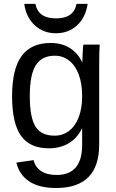

<svg xmlns="http://www.w3.org/2000/svg" viewBox="-20 -757 596 985"><path d="M267.6 207.5Q181.2 207.5 129.9 173.6Q78.6 139.6 64 77.1L152.3 64.5Q161.1 101.1 191.2 120.8Q221.2 140.6 270 140.6Q401.4 140.6 401.4 -13.2V-98.1H400.4Q375.5 -47.4 332 -21.7Q288.6 3.9 230.5 3.9Q133.3 3.9 87.6 -60.5Q42 -125 42 -263.2Q42 -403.3 91.1 -470Q140.1 -536.6 240.2 -536.6Q296.4 -536.6 337.6 -511Q378.9 -485.4 401.4 -438H402.3Q402.3 -452.6 404.3 -488.8Q406.2 -524.9 408.2 -528.3H491.7Q488.8 -502 488.8 -418.9V-15.1Q488.8 207.5 267.6 207.5ZM401.4 -264.2Q401.4 -328.6 383.8 -375.2Q366.2 -421.9 334.2 -446.5Q302.2 -471.2 261.7 -471.2Q194.3 -471.2 163.6 -422.4Q132.8 -373.5 132.8 -264.2Q132.8 -155.8 161.6 -108.4Q190.4 -61 260.3 -61Q301.8 -61 334 -85.4Q366.2 -109.9 383.8 -155.5Q401.4 -201.2 401.4 -264.2ZM266.6 -586.4Q202.1 -586.4 157.7 -627.9Q113.3 -669.4 104.5 -737.3H161.6Q175.3 -662.6 267.6 -662.6Q358.4 -662.6 372.6 -737.3H429.7Q419.4 -668 375.7 -627.2Q332 -586.4 266.6 -586.4Z"/></svg>

Font: Arial
Style: Regular
Weight: 400
Designer: Steve Matteson
Foundry: Ascender Corporation
Version: Version 2.00.3